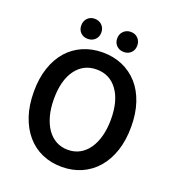

<svg xmlns="http://www.w3.org/2000/svg" viewBox="-149 -943 972 1070"><g transform="rotate(20 337.0 -407.5)"><path d="M337 12Q273 12 220 -11.5Q167 -35 129 -79.5Q91 -124 70 -187Q49 -250 49 -330Q49 -409 70 -471.5Q91 -534 129 -577Q167 -620 220 -643Q273 -666 337 -666Q401 -666 454 -643Q507 -620 545.5 -577Q584 -534 605 -471.5Q626 -409 626 -330Q626 -250 605 -187Q584 -124 545.5 -79.5Q507 -35 454 -11.5Q401 12 337 12ZM337 -89Q376 -89 407 -106Q438 -123 460 -154.5Q482 -186 494 -230.5Q506 -275 506 -330Q506 -440 460.5 -502.5Q415 -565 337 -565Q259 -565 213.5 -502.5Q168 -440 168 -330Q168 -275 180 -230.5Q192 -186 214 -154.5Q236 -123 267 -106Q298 -89 337 -89ZM230 -708Q204 -708 187.5 -724.5Q171 -741 171 -767Q171 -793 187.5 -810Q204 -827 230 -827Q256 -827 273 -810Q290 -793 290 -767Q290 -741 273 -724.5Q256 -708 230 -708ZM444 -708Q418 -708 401 -724.5Q384 -741 384 -767Q384 -793 401 -810Q418 -827 444 -827Q470 -827 486.5 -810Q503 -793 503 -767Q503 -741 486.5 -724.5Q470 -708 444 -708Z"/></g></svg>

Font: Giro Semibold
Style: Regular
Weight: 600
Designer: Paul D. Hunt
Foundry: Adobe Systems Incorporated
Version: Version 1.000;PS 1.0;hotconv 1.0.88;makeotf.lib2.5.647800